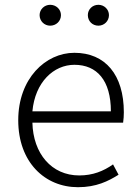

<svg xmlns="http://www.w3.org/2000/svg" viewBox="-20 -767 578 800"><path d="M305 13C381 13 431 -12 474 -39L451 -82C411 -54 367 -36 310 -36C195 -36 118 -127 115 -256H493C495 -270 496 -285 496 -299C496 -455 419 -547 290 -547C170 -547 56 -440 56 -266C56 -91 167 13 305 13ZM115 -303C126 -425 204 -497 290 -497C384 -497 442 -432 442 -303ZM189 -660C214 -660 234 -679 234 -704C234 -728 214 -747 189 -747C165 -747 145 -728 145 -704C145 -679 165 -660 189 -660ZM390 -660C414 -660 434 -679 434 -704C434 -728 414 -747 390 -747C365 -747 346 -728 346 -704C346 -679 365 -660 390 -660Z"/></svg>

Font: Noto Sans HK Light
Style: Regular
Weight: 300
Designer: Ryoko NISHIZUKA 西塚涼子 (kana, bopomofo & ideographs); Paul D. Hunt (Latin, Greek & Cyrillic); Sandoll Communications 산돌커뮤니
Foundry: Adobe
Version: Version 2.004;hotconv 1.0.118;makeotfexe 2.5.65603